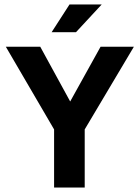

<svg xmlns="http://www.w3.org/2000/svg" viewBox="-20 -839 624 859"><path d="M160 -630 294 -385 430 -630H579L359 -260V0H222V-260L6 -630ZM320 -695H211L291 -819H435Z"/></svg>

Font: Mukta Vaani
Style: Bold
Weight: 700
Designer: Noopur Datye, Girish Dalvi, Yashodeep Gholap, Pallavi Karambelkar
Foundry: Ek Type
Version: Version 2.538;PS 1.000;hotconv 16.6.51;makeotf.lib2.5.65220;